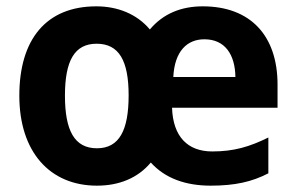

<svg xmlns="http://www.w3.org/2000/svg" viewBox="-20 -576 934 606"><path d="M620 -556C552 -556 495 -533 453 -483C412 -532 351 -556 284 -556C126 -556 41 -452 41 -274C41 -97 137 10 286 10C356 10 415 -14 456 -63C501 -13 566 10 645 10C721 10 775 -2 827 -29V-142C768 -113 719 -98 650 -98C572 -98 526 -145 523 -236H856V-309C856 -464 770 -556 620 -556ZM625 -452C690 -452 722 -404 723 -333H527C531 -415 571 -452 625 -452ZM285 -438C356 -438 386 -384 386 -275C386 -164 356 -108 286 -108C215 -108 185 -164 185 -274C185 -384 215 -438 285 -438Z"/></svg>

Font: Noto Sans Telugu SemiCondensed
Style: Bold
Weight: 700
Width: 4
Designer: Jelle Bosma - Monotype Design Team
Foundry: Monotype Imaging Inc.
Version: Version 2.005